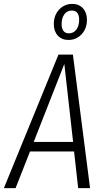

<svg xmlns="http://www.w3.org/2000/svg" viewBox="-40 -965 536 985"><path d="M361 0 340 -188H114L40 0H-20L260 -685H334L422 0ZM133 -237H335L290 -637ZM406 -864Q406 -818 378.5 -789Q351 -760 311 -760Q277 -760 256.5 -782.5Q236 -805 236 -841Q236 -887 263.5 -916Q291 -945 331 -945Q365 -945 385.5 -922.5Q406 -900 406 -864ZM276 -841Q276 -819 285.5 -806.5Q295 -794 313 -794Q338 -794 352 -813.5Q366 -833 366 -864Q366 -887 356.5 -899Q347 -911 329 -911Q304 -911 290 -891.5Q276 -872 276 -841Z"/></svg>

Font: Fira Sans Extra Condensed Light
Style: Italic
Weight: 300
Width: 3
Italic angle: -8°
Designer: Carrois Corporate & Edenspiekermann AG
Foundry: Carrois Corporate GbR & Edenspiekermann AG
Version: Version 4.203